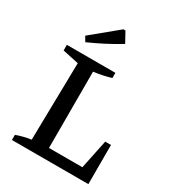

<svg xmlns="http://www.w3.org/2000/svg" viewBox="-214 -1033 1048 1155"><g transform="rotate(30 310.5 -456.0)"><path d="M542 -272H582V0H51V-36Q77 -45 102.5 -51.5Q128 -58 153 -61L163 -598L51 -622V-661H388V-625Q362 -617 331.5 -610.5Q301 -604 268 -600V-70H500ZM139 -730 119 -764 299 -912H313L352 -841Q300 -809 246.5 -781.5Q193 -754 139 -730Z"/></g></svg>

Font: Piazzolla Thin SemiBold
Style: Regular
Weight: 600
Version: Version 2.005